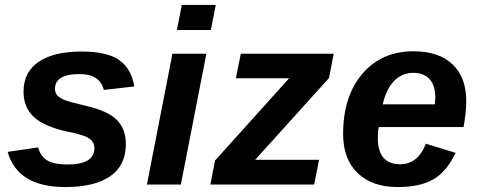

<svg xmlns="http://www.w3.org/2000/svg" viewBox="-20 -745 1930 775"><path d="M488 -163Q488 -78 425.5 -34Q363 10 243 10Q51 10 11 -132L134 -150Q144 -113 171.5 -97Q199 -81 252 -81Q361 -81 361 -147Q361 -172 340 -186Q319 -201 251 -214Q156 -235 115.5 -274Q75 -313 75 -375Q75 -454 136 -495.5Q197 -537 311 -537Q411 -537 460.5 -503Q510 -469 522 -396L399 -382Q383 -446 302 -446Q202 -446 202 -387Q202 -370 211 -360Q222 -349 239 -342Q257 -334 326 -318Q414 -298 451 -261.5Q488 -225 488 -163Z M831 -624H694L714 -725H851ZM710 0H573L676 -528H813Z M1248 0H829L848 -97L1147 -429H932L952 -528H1327L1308 -430L1010 -100H1268Z M1851 -232H1509Q1505 -216 1505 -189Q1505 -82 1595 -82Q1667 -82 1699 -165L1819 -128Q1783 -52 1729 -21Q1675 10 1586 10Q1482 10 1423.5 -46.5Q1365 -103 1365 -204Q1365 -356 1442.5 -447Q1520 -538 1649 -538Q1751 -538 1806.5 -485.5Q1862 -433 1862 -337Q1862 -292 1851 -232ZM1525 -324H1735L1737 -351Q1737 -401 1713.5 -426Q1690 -451 1649 -451Q1603 -451 1571 -418.5Q1539 -386 1525 -324Z"/></svg>

Font: Libra Sans
Style: Bold Italic
Weight: 700
Italic angle: -12°
Foundry: Context Ltd
Version: Version 1.002